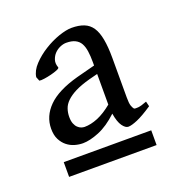

<svg xmlns="http://www.w3.org/2000/svg" viewBox="-72 -663 400 437"><g transform="rotate(-20 128.0 -444.5)"><path d="M251 -375Q228.5 -359.9 213.6 -353.5Q198.7 -347.2 190.9 -347.2Q184.1 -347.2 177 -356.9Q169.9 -366.7 166.5 -387.7Q143.1 -365.7 120.4 -356.4Q97.7 -347.2 81.1 -347.2Q71.3 -347.2 61.3 -350.1Q51.3 -353 43 -359.6Q34.7 -366.2 29.3 -376.7Q23.9 -387.2 23.9 -402.8Q23.9 -433.1 47.1 -456.3Q70.3 -479.5 120.1 -493.2L165 -504.9V-513.2Q165 -528.3 163.3 -539.8Q161.6 -551.3 157.2 -559.1Q152.8 -566.9 144.5 -571Q136.2 -575.2 123 -575.2Q115.7 -575.2 107.9 -571.8Q100.1 -568.4 94.2 -562.3Q88.4 -556.2 85.7 -547.6Q83 -539.1 86.9 -528.8Q87.4 -526.4 80.8 -523.7Q74.2 -521 65.4 -518.8Q56.6 -516.6 48.1 -515.4Q39.6 -514.2 36.1 -515.1L32.2 -524.9Q34.2 -540 47.6 -554.2Q61 -568.4 78.6 -579.3Q96.2 -590.3 114.7 -596.7Q133.3 -603 146 -603Q163.6 -603 175.8 -598.1Q188 -593.3 195.6 -582Q203.1 -570.8 206.5 -552.2Q210 -533.7 210 -506.8V-411.1Q210 -397.5 211.9 -391.4Q213.9 -385.3 216.8 -381.8Q219.2 -380.4 226.8 -381.1Q234.4 -381.8 248 -387.2ZM24.9 -286.1V-321.8H236.8V-286.1ZM165 -410.2V-484.4L144 -479Q122.6 -473.1 108.6 -466.1Q94.7 -459 86.4 -450.9Q78.1 -442.9 75 -433.6Q71.8 -424.3 71.8 -414.1Q71.8 -403.8 74.5 -397.5Q77.1 -391.1 81.1 -387.5Q85 -383.8 89.4 -382.3Q93.8 -380.9 97.2 -380.9Q112.3 -380.9 129.4 -387.9Q146.5 -395 165 -410.2Z"/></g></svg>

Font: Gentium Plus Phon
Style: Regular
Weight: 400
Designer: J. Victor Gaultney, Annie Olsen, Iska Routamaa, Becca Hirsbrunner
Foundry: SIL International
Version: Version 5.000